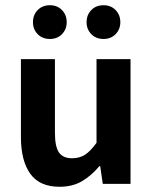

<svg xmlns="http://www.w3.org/2000/svg" viewBox="-20 -703 584 734"><path d="M208 11Q131 11 95.5 -39Q60 -89 60 -179V-477H190V-196Q190 -142 205.5 -120Q221 -98 255 -98Q284 -98 305 -111.5Q326 -125 349 -157V-477H479V0H373L363 -68H360Q329 -31 293 -10Q257 11 208 11ZM171 -554Q142 -554 124 -572.5Q106 -591 106 -618Q106 -646 124 -664.5Q142 -683 171 -683Q199 -683 217 -664.5Q235 -646 235 -618Q235 -591 217 -572.5Q199 -554 171 -554ZM376 -554Q347 -554 329 -572.5Q311 -591 311 -618Q311 -646 329 -664.5Q347 -683 376 -683Q404 -683 422 -664.5Q440 -646 440 -618Q440 -591 422 -572.5Q404 -554 376 -554Z"/></svg>

Font: Narnoor
Style: Bold
Weight: 700
Designer: S. Sridhar Murthy
Foundry: SIL International
Version: Version 3.000